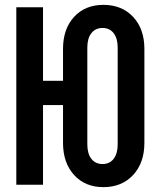

<svg xmlns="http://www.w3.org/2000/svg" viewBox="-20 -760 640 790"><path d="M405.3 10Q330.3 10 284.8 -40Q239.3 -90 239.3 -172.1V-327.6H157V0H47.1V-730H157V-427.5H239.3V-558.5Q239.3 -641 284.8 -690.5Q330.3 -740 405.3 -740Q481.5 -740 527.8 -690.5Q574.1 -641 574.1 -558.5V-172.1Q574.1 -90 527.8 -40Q481.5 10 405.3 10ZM401.8 -85.1Q431.1 -85.1 447.6 -106.5Q464.2 -127.9 464.2 -166.2V-564.4Q464.2 -602.1 447.6 -623.5Q431.1 -644.9 401.8 -644.9Q372.5 -644.9 355.9 -623.5Q339.3 -602.1 339.3 -564.4V-166.2Q339.3 -127.9 355.9 -106.5Q372.5 -85.1 401.8 -85.1Z"/></svg>

Font: Pitagon Sans Mono
Style: Regular
Weight: 400
Monospace: yes
Designer: Travis Tran
Foundry: Pitagon
Version: Version 1.001;gftools[0.9.26]